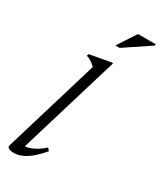

<svg xmlns="http://www.w3.org/2000/svg" viewBox="-231 -999 907 1085"><g transform="rotate(30 222.5 -456.5)"><path d="M202 -634Q193 -642.5 184.5 -649.2Q176 -656 165.8 -661.8Q155.5 -667.5 141 -672.5L145 -685L279.5 -709.5H291L89.5 -40.5L83.5 -54.5Q100 -52.5 121.2 -59Q142.5 -65.5 165.8 -79.5Q189 -93.5 211 -113.5L225 -97.5Q190 -56.5 160.5 -33Q131 -9.5 106.2 0.2Q81.5 10 59 10Q35.5 10 23.8 3.5Q12 -3 16.5 -17.5ZM251.5 -803 330 -923H445V-914L279 -803Z"/></g></svg>

Font: Newsreader Text
Style: Italic
Weight: 400
Italic angle: -17°
Designer: Hugues Gentile
Foundry: Production Type
Version: Version 1.001